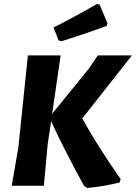

<svg xmlns="http://www.w3.org/2000/svg" viewBox="-20 -919 673 950"><path d="M459 -899 473 -896 512 -803 507 -790Q379 -744 284 -715L270 -719L245 -783Q354 -838 459 -899ZM280 -645 238 -356 420 -580 464 -645H633L387 -333Q463 -195 577 -33L572 -16Q490 4 412 11L396 1Q293 -187 233 -319L216 -206L197 0H38L71 -191L118 -645Z"/></svg>

Font: Alegreya Sans SC ExtraBold
Style: Italic
Weight: 800
Italic angle: -7°
Designer: Juan Pablo del Peral
Foundry: Huerta Tipografica
Version: Version 2.007